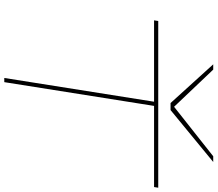

<svg xmlns="http://www.w3.org/2000/svg" viewBox="-78 -912 990 873"><g transform="rotate(90 416.5 -475.0)"><path d="M830 -681H461L353 0H334L442 -681H72L75 -700H833ZM716 -950 480 -756H448L272 -950H296L465 -772L690 -950Z"/></g></svg>

Font: Georama Extra Expanded Thin
Style: Italic
Weight: 100
Width: 8
Italic angle: -9°
Designer: Jean-Baptiste Levee
Foundry: Production Type
Version: Version 1.000